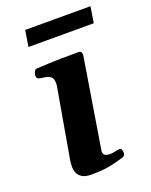

<svg xmlns="http://www.w3.org/2000/svg" viewBox="-126 -717 623 792"><g transform="rotate(-20 185.0 -321.0)"><path d="M137.2 6.3Q108.9 6.3 95 -3.4Q81.1 -13.2 76.4 -25.9Q71.8 -38.6 71.8 -47.9Q71.8 -66.4 74.2 -80.1L127 -383.3Q127.9 -387.7 128.2 -391.1Q128.4 -394.5 128.4 -397.9Q128.4 -419.9 117.4 -427.7Q106.4 -435.5 92.3 -436.8Q78.1 -438 67.4 -440.9Q62.5 -443.4 60.1 -447.3Q57.6 -451.2 58.6 -460.4Q59.6 -466.3 63.5 -473.9Q67.4 -481.4 73.2 -481.9Q135.3 -485.8 185.1 -486.3Q234.9 -486.8 261.2 -486.8Q265.1 -486.8 269.5 -482.9Q273.9 -479 272.9 -467.3L208.5 -69.8Q208.5 -55.7 217 -51.3Q225.6 -46.9 238.3 -46.9Q249 -46.9 261.7 -50Q274.4 -53.2 280.8 -53.2Q287.1 -53.2 289.8 -46.9Q292.5 -40.5 292.5 -32.7Q292.5 -20.5 280.8 -16.1Q247.6 -5.9 216.6 0.2Q185.5 6.3 137.2 6.3ZM72.3 -577.1 83.5 -647.9H370.1L358.9 -577.1Z"/></g></svg>

Font: Gelasio SemiBold
Style: Italic
Weight: 600
Italic angle: -8.5°
Designer: Eben Sorkin
Foundry: Eben Sorkin
Version: Version 1.008